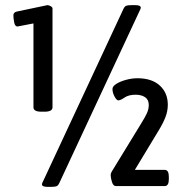

<svg xmlns="http://www.w3.org/2000/svg" viewBox="-20 -723 710 746"><path d="M141 -289Q110 -289 110 -306V-632L48 -620Q38 -620 35 -636.5Q32 -653 32 -663Q32 -675 45 -678L164 -703Q170 -703 177 -699Q184 -695 184 -690V-306Q184 -289 153 -289ZM164 3Q143 3 143 -7Q143 -11 148 -20L459 -687Q464 -698 470 -700.5Q476 -703 491 -703H506Q527 -703 527 -693Q527 -689 522 -680L211 -13Q206 -2 200 0.5Q194 3 179 3ZM430 0Q420 0 415 -16Q410 -32 410 -43Q410 -49 414 -56L529 -244Q544 -268 551 -283.5Q558 -299 558 -315Q558 -336 543.5 -345.5Q529 -355 507 -355Q480 -355 464 -344Q448 -333 440 -333Q433 -333 425 -348Q417 -363 417 -377Q417 -388 432.5 -397.5Q448 -407 470.5 -413Q493 -419 514 -419Q570 -419 601 -390.5Q632 -362 632 -316Q632 -291 622.5 -267Q613 -243 597 -217L504 -63H620Q636 -63 636 -36V-27Q636 0 620 0Z"/></svg>

Font: Asap Condensed SemiBold
Style: Regular
Weight: 600
Width: 3
Designer: Pablo Cosgaya
Foundry: Omnibus-Type
Version: Version 3.001; ttfautohint (v1.8.4.7-5d5b)